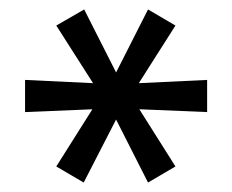

<svg xmlns="http://www.w3.org/2000/svg" viewBox="-20 -736 490 406"><path d="M157 -350 99 -384 188 -525 201 -506 33 -499V-567L201 -559L189 -541L99 -682L158 -716L231 -572H220L293 -716L351 -682L262 -542L250 -559L418 -567V-499L250 -506L262 -525L351 -384L293 -350L220 -494H231Z"/></svg>

Font: Nunito Sans 12pt ExtraLight Medium
Style: Regular
Weight: 500
Version: Version 3.101;gftools[0.9.27]